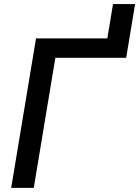

<svg xmlns="http://www.w3.org/2000/svg" viewBox="-20 -914 677 934"><path d="M34.4 0 155.2 -727.3H502.1L529.8 -894.2H637.1L593.8 -632.8H249.3L144.2 0Z"/></svg>

Font: Inter P Medium
Style: Italic
Weight: 500
Italic angle: 9.39999°
Designer: Rasmus Andersson
Foundry: rsms
Version: Version 3.018;git-588b23468